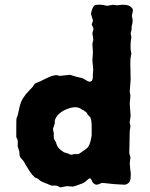

<svg xmlns="http://www.w3.org/2000/svg" viewBox="-20 -792 645 823"><path d="M439 -767.1 461.9 -771Q465.8 -772 473.6 -770.5Q481.4 -769 484.9 -769.5Q532.2 -777.3 545.9 -756.8Q551.8 -753.9 548.3 -739.3Q544.9 -724.6 545.4 -722.7Q549.8 -707 547.9 -694.8L543.9 -676.8Q543.9 -674.8 544.4 -671.4Q544.9 -666.5 540 -648.9L543 -633.8L540 -609.9Q539.1 -586.9 540 -579.1L543 -563L539.1 -539.1Q538.1 -523.9 539.1 -494.6Q540 -465.3 540 -452.1L536.1 -397.9L539.1 -382.8L536.1 -348.1L540 -293.9L536.1 -271Q535.2 -267.1 537.1 -260.7Q539.1 -254.4 539.1 -251L536.1 -230L534.2 -134.8L539.1 -118.2L536.1 -90.8L539.1 -59.1Q542 -44.9 539.6 -25.9Q537.1 -6.8 521 -2Q521 0 510.7 -0.5L500 -1Q481 -1 420.9 -7.8Q416 -8.8 406.7 -3.9Q388.2 5.9 376 -12.2Q375 -13.2 374 -17.1Q373 -21 369.1 -25.9Q365.2 -30.8 356.9 -22.9Q348.6 -15.1 342.8 -10.7Q336.9 -6.3 319.8 -1L309.1 2.9Q297.9 6.8 292 7.8L267.1 5.9L238.8 11.2Q235.8 10.3 228.5 6.3Q221.2 2.4 210.9 3.4Q201.2 3.9 198.7 2.9Q196.3 2 182.6 -3.9Q168.9 -9.8 163.1 -11.7Q153.3 -15.6 147.5 -21.5Q141.6 -27.3 135.7 -28.8Q129.9 -29.8 127.9 -33.2Q117.2 -42.5 109.9 -53.7Q103 -64.9 95.7 -76.2Q88.4 -87.4 85.4 -94.2Q82 -101.1 74.7 -108.4Q67.4 -115.7 64.9 -122.1Q63 -127.9 63 -142.1L56.2 -163.1Q55.2 -168 56.2 -178.7Q57.1 -189.5 53.7 -196.3Q49.8 -203.1 49.8 -205.1Q49.8 -207 49.8 -244.1Q49.8 -281.2 50.8 -285.2Q51.8 -288.6 53.7 -291.5Q56.2 -295.4 62 -325.2Q67.9 -355 79.1 -371.6Q89.8 -388.7 105.5 -404.3Q121.1 -419.9 124 -425.3Q127 -430.7 128.9 -433.1Q132.8 -436 142.1 -439Q151.4 -441.9 167 -450.7Q218.8 -477.5 232.9 -466.8Q240.7 -466.8 277.8 -471.2Q280.8 -471.7 294.9 -466.8Q309.6 -461.9 322.3 -459.5Q335 -457 338.4 -454.6Q341.8 -452.1 345.2 -450.2Q348.6 -448.2 352.1 -446.3Q357.9 -441.9 364.3 -441.9Q377.9 -441.9 377.9 -462.4V-470.2Q378.9 -487.3 379.4 -491.2Q379.9 -495.1 377.9 -512.7Q376 -530.3 376 -534.2L377.9 -559.1Q378.9 -566.9 377.4 -582Q376 -597.2 376 -604L379.9 -621.1L376 -649.9L380.9 -668Q380.9 -671.4 373 -687L377.9 -701.2Q379.4 -705.1 375.5 -714.4Q372.1 -723.1 370.6 -729.5Q369.1 -735.8 375 -752Q381.3 -768.1 388.2 -770Q395 -772 407.2 -772Q419.4 -772 439 -767.1ZM349.1 -153.8Q361.3 -161.6 367.2 -184.1Q373 -206.1 373 -214.4V-247.1Q373 -275.9 367.2 -289.1L356.9 -299.8Q356 -300.8 352.1 -307.6Q348.1 -314.5 340.8 -315.9V-318.8Q335.9 -318.4 328.6 -324.2Q307.6 -340.3 267.6 -324.7Q227.5 -309.1 215.8 -278.8Q214.8 -276.9 214.8 -271V-263.2L207 -238.8L210 -223.1Q210.9 -221.2 210.4 -209.5Q210 -197.8 214.8 -190.4Q220.2 -183.1 221.2 -178.2Q225.6 -156.2 252.9 -140.1Q255.9 -138.2 262.7 -136.7Q269.5 -135.3 276.9 -131.3Q284.7 -127.4 291.5 -129.9Q298.8 -131.8 300.8 -131.8Q302.7 -131.8 308.6 -131.3Q314.5 -130.9 317.9 -132.3Q321.3 -133.8 329.1 -139.6Q336.9 -145.5 349.1 -153.8Z"/></svg>

Font: AntiqueNobleBold
Style: Bold
Weight: 700
Version: Version 001.000